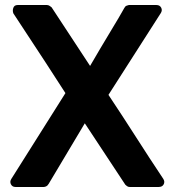

<svg xmlns="http://www.w3.org/2000/svg" viewBox="-20 -743 713 763"><path d="M495 0Q489 0 484.5 -3.5Q480 -7 478 -9L317 -253L172 -10V-11Q170 -6 164.5 -3Q159 0 154 0H41Q29 0 23.5 -10.5Q18 -21 25 -32L240 -373Q220 -404 200.5 -434Q181 -464 161 -495L33 -690Q29 -701 33 -712Q37 -723 50 -723H167Q172 -723 177.5 -719.5Q183 -716 185 -714L338 -481L379 -551Q403 -592 427.5 -632Q452 -672 475 -713V-712Q477 -718 483.5 -720.5Q490 -723 492 -723H602Q615 -723 620.5 -712.5Q626 -702 619 -691L411 -366Q467 -282 520 -199Q573 -116 629 -32Q636 -21 630.5 -10.5Q625 0 611 0Z"/></svg>

Font: Stadtwerke
Style: Bold
Weight: 700
Designer: Santiago Orozco
Foundry: Typemade
Version: Version 1.003